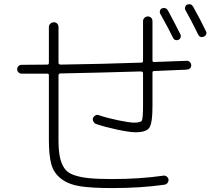

<svg xmlns="http://www.w3.org/2000/svg" viewBox="-20 -870 1040 934"><path d="M85 -511.7Q76.2 -511.7 69.8 -518.1Q63.5 -524.4 63.5 -533.2Q63.5 -542 69.8 -548.3Q76.2 -554.7 85 -554.7Q104.5 -554.7 147 -555.2Q189.5 -555.7 210 -555.7Q217.8 -555.7 217.8 -564.5V-738.3Q217.8 -748 225.1 -754.9Q232.4 -761.7 242.2 -761.7Q252 -761.7 258.3 -754.9Q264.6 -748 264.6 -738.3V-565.4Q264.6 -556.6 274.4 -555.7Q474.6 -558.6 668 -565.4Q675.8 -565.4 675.8 -574.2V-766.6Q675.8 -776.4 682.6 -783.2Q689.5 -790 699.2 -790Q709 -790 715.3 -783.7Q721.7 -777.3 721.7 -766.6V-576.2Q721.7 -568.4 728.5 -568.4L887.7 -574.2Q896.5 -575.2 903.3 -568.4Q910.2 -561.5 910.2 -552.7Q910.2 -533.2 887.7 -531.2Q861.3 -530.3 808.6 -527.8Q755.9 -525.4 728.5 -524.4Q721.7 -524.4 721.7 -514.6V-351.6Q721.7 -272.5 707 -249.5Q692.4 -226.6 639.6 -226.6Q610.4 -226.6 550.8 -239.3Q491.2 -252 448.2 -266.6Q439.5 -269.5 434.6 -278.3Q429.7 -287.1 432.6 -295.9Q435.5 -303.7 444.3 -308.6Q453.1 -313.5 460.9 -309.6Q501 -295.9 555.7 -284.7Q610.4 -273.4 632.8 -273.4Q665 -273.4 670.4 -284.2Q675.8 -294.9 675.8 -359.4V-513.7Q675.8 -521.5 666 -522.5Q470.7 -516.6 273.4 -512.7Q265.6 -512.7 264.6 -503.9V-190.4Q264.6 -139.6 271 -107.9Q277.3 -76.2 292 -53.2Q306.6 -30.3 337.9 -19Q369.1 -7.8 412.1 -3.4Q455.1 1 525.4 1Q661.1 1 775.4 -15.6Q784.2 -16.6 791 -11.2Q797.9 -5.9 799.8 2.9Q800.8 11.7 795.4 19Q790 26.4 781.2 28.3Q667 44.9 525.4 44.9Q426.8 44.9 370.1 36.1Q313.5 27.3 277.3 -0.5Q241.2 -28.3 229.5 -71.3Q217.8 -114.3 217.8 -190.4V-503.9Q217.8 -511.7 210 -511.7ZM767.6 -829.1Q786.1 -835.9 796.9 -819.3Q832 -753.9 857.4 -703.1Q861.3 -696.3 858.4 -687.5Q855.5 -678.7 846.7 -675.8Q829.1 -669.9 820.3 -688.5Q805.7 -720.7 759.8 -802.7Q755.9 -809.6 758.3 -817.9Q760.7 -826.2 767.6 -829.1ZM919.9 -836.9Q956.1 -772.5 982.4 -716.8Q986.3 -710 982.4 -702.1Q978.5 -694.3 970.7 -691.4Q952.1 -684.6 943.4 -703.1Q912.1 -767.6 881.8 -821.3Q877.9 -828.1 880.9 -836.4Q883.8 -844.7 890.6 -847.7Q910.2 -854.5 919.9 -836.9Z"/></svg>

Font: Rounded-X Mgen+ 1mn light
Style: Regular
Weight: 200
Designer: [Source Han Sans]
Ryoko NISHIZUKA  (kana & ideographs); Paul D. Hunt (Latin, Greek & Cyrillic); Wenlong ZHANG  (bopomofo
Version: Version 1.059.20150602